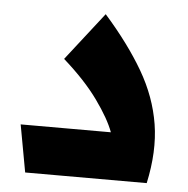

<svg xmlns="http://www.w3.org/2000/svg" viewBox="-43 -555 586 598"><g transform="rotate(5 250.0 -256.5)"><path d="M57 0 30 -148H312Q297 -189 256.5 -245.5Q216 -302 147 -363L264 -513Q340 -427 386 -348Q432 -269 445.5 -185Q459 -101 437 0Z"/></g></svg>

Font: Readex Pro bold
Style: Bold
Weight: 700
Designer: Bonnie Shaver-Troup, Thomas Jockin
Foundry: Lexend
Version: Version 1.200; ttfautohint (v1.8.3)